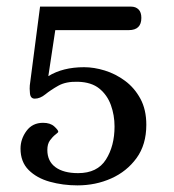

<svg xmlns="http://www.w3.org/2000/svg" viewBox="-20 -540 525 580"><path d="M214 20Q170 20 130.5 9Q91 -2 66.5 -26.5Q42 -51 42 -91Q42 -120 60 -144.5Q78 -169 110 -169Q132 -169 144 -158Q156 -147 156 -142Q156 -140 147.5 -133.5Q139 -127 131 -116Q123 -105 123 -87Q123 -53 147.5 -35Q172 -17 216 -17Q274 -17 300 -58Q326 -99 326 -158Q326 -192 315 -222.5Q304 -253 280 -272.5Q256 -292 215 -293Q179 -294 156 -281Q133 -268 117 -255Q101 -242 85 -242Q72 -242 70.5 -258Q69 -274 70 -282L101 -520H376Q390 -520 398.5 -511.5Q407 -503 407 -486Q407 -449 369 -449H147L126 -310Q170 -337 234 -337Q264 -337 296.5 -327Q329 -317 357.5 -296Q386 -275 404 -242Q422 -209 422 -163Q422 -103 392.5 -62.5Q363 -22 316 -1Q269 20 214 20Z"/></svg>

Font: Alice
Style: Regular
Weight: 400
Designer: Ksenia Yerulevich
Foundry: Cyreal (http://www.cyreal.org/)
Version: Version 2.003; ttfautohint (v1.8.3)